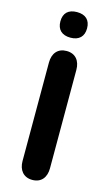

<svg xmlns="http://www.w3.org/2000/svg" viewBox="-135 -932 562 987"><g transform="rotate(15 146.0 -438.5)"><path d="M146 8C194 8 219 -25 219 -73V-597C219 -646 193 -678 146 -678C99 -678 73 -646 73 -597V-73C73 -25 99 8 146 8ZM146 -749C192 -749 217 -774 217 -817C217 -861 192 -885 146 -885C100 -885 75 -861 75 -817C75 -774 100 -749 146 -749Z"/></g></svg>

Font: SN Pro
Style: Bold
Weight: 700
Designer: Tobias Whetton
Foundry: Supernotes
Version: Version 1.003;Glyphs 3.3 (3324)